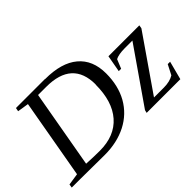

<svg xmlns="http://www.w3.org/2000/svg" viewBox="-106 -983 1314 1314"><g transform="rotate(-45 550.5 -326.5)"><path d="M604 -383H605Q605 -611 354 -611H275L175 -46Q244 -42 304 -42Q448 -42 526 -131Q604 -220 604 -383ZM384 -655 386 -654Q544 -654 626 -585Q709 -516 709 -386Q709 -268 660 -180Q610 -92 519 -45Q427 2 308 2L73 0H-10L-6 -26L80 -39L182 -616L100 -629L105 -655ZM714 1 719 -20 995 -418H922Q892 -418 869 -414Q843 -409 831 -402L804 -336H781L803 -458H1102L1098 -434L824 -38H920Q948 -38 973 -44Q997 -50 1015 -61L1052 -133H1075L1040 1Z"/></g></svg>

Font: Libra Serif Modern
Style: Italic
Weight: 400
Italic angle: -12°
Designer: Stefan Peev, Context Ltd
Foundry: Stefan Peev, Context Ltd
Version: Version 1.000